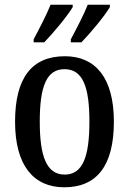

<svg xmlns="http://www.w3.org/2000/svg" viewBox="-20 -786 549 816"><path d="M281 -619V-606H326C365 -646 427 -721 447 -756V-766H353C335 -721 307 -668 281 -619ZM123 -619V-606H168C207 -646 269 -721 289 -756V-766H195C177 -721 149 -668 123 -619ZM253 10C391 10 464 -81 464 -269C464 -456 385 -547 256 -547C116 -547 44 -456 44 -269C44 -81 124 10 253 10ZM255 -44C178 -44 149 -121 149 -269C149 -417 177 -492 254 -492C332 -492 360 -417 360 -269C360 -121 332 -44 255 -44Z"/></svg>

Font: Noto Serif Georgian Condensed Medium
Style: Regular
Weight: 500
Width: 3
Designer: Monotype Design Team, Akaki Razmadze
Foundry: Google LLC
Version: Version 2.003